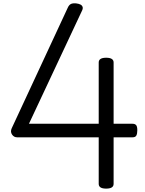

<svg xmlns="http://www.w3.org/2000/svg" viewBox="-20 -1100 859 1134"><path d="M607 14Q585 14 574 7Q563 0 563 -14V-289H81Q62 -289 51 -305.5Q40 -322 49 -342L380 -1054Q387 -1070 398 -1076Q409 -1082 430 -1080Q446 -1078 455.5 -1073Q465 -1068 468 -1058.5Q471 -1049 463 -1034L151 -369H563V-731Q563 -759 607 -759Q629 -759 640 -752Q651 -745 651 -731V-369H763Q777 -369 784 -361Q791 -353 791 -331Q791 -311 785.5 -300Q780 -289 763 -289H651V-14Q651 14 607 14Z"/></svg>

Font: Playwrite AR
Style: Regular
Weight: 400
Designer: Veronika Burian, José Scaglione
Foundry: TypeTogether
Version: Version 1.002